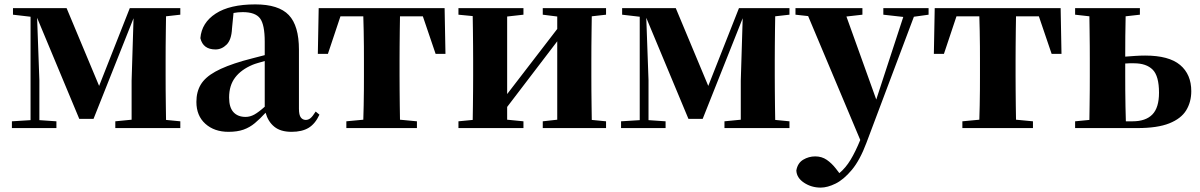

<svg xmlns="http://www.w3.org/2000/svg" viewBox="-20 -583 5463 874"><path d="M800.8 -516.1 735.8 -508.8Q735.4 -480 734.9 -443.8Q734.4 -407.7 734.1 -371.8Q733.9 -335.9 733.9 -308.1V-237.8Q733.9 -210 734.1 -174.1Q734.4 -138.2 734.9 -102.1Q735.4 -65.9 735.8 -37.1L800.8 -30.8V0H504.9V-30.8L579.1 -38.1V-215.8L587.9 -500L405.8 -42H340.8L148.9 -502L159.2 -217.8V-36.1L236.8 -30.8V0H34.2V-30.8L119.1 -36.1V-506.8L39.1 -516.1V-545.9H283.2L431.2 -191.9L570.8 -545.9H800.8Z M1185.1 -97.2V-305.2Q1167.5 -300.3 1153.3 -296.1Q1139.2 -292 1129.9 -288.1Q1077.6 -266.1 1050.3 -230Q1022.9 -193.8 1022.9 -139.2Q1022.9 -94.2 1042.7 -72.5Q1062.5 -50.8 1098.1 -50.8Q1118.2 -50.8 1137.7 -61.5Q1157.2 -72.3 1185.1 -97.2ZM971.2 -503.9 986.8 -509.8ZM1417 -75.2 1434.1 -61Q1415 -19.5 1385 -1.2Q1355 17.1 1307.1 17.1Q1257.3 17.1 1228.8 -6.1Q1200.2 -29.3 1189 -69.8Q1163.6 -42 1140.1 -22.5Q1116.7 -2.9 1088.4 7.1Q1060.1 17.1 1020 17.1Q955.6 17.1 914.8 -19.5Q874 -56.2 874 -119.1Q874 -164.6 893.8 -197.8Q913.6 -231 960 -256.8Q1006.3 -282.7 1086.9 -306.2Q1107.9 -312 1133.3 -318.6Q1158.7 -325.2 1185.1 -332V-393.1Q1185.1 -471.2 1163.6 -499.5Q1142.1 -527.8 1085 -527.8Q1063 -527.8 1043 -523.9L1036.1 -453.1Q1033.7 -401.9 1011.5 -379.9Q989.3 -357.9 960.9 -357.9Q904.3 -357.9 892.1 -409.2Q897.9 -479.5 961.9 -521.2Q1025.9 -563 1142.1 -563Q1248.5 -563 1294.7 -514.4Q1340.8 -465.8 1340.8 -356.9V-87.9Q1340.8 -59.6 1349.4 -48.3Q1357.9 -37.1 1372.1 -37.1Q1383.3 -37.1 1393.1 -44.9Q1402.8 -52.7 1417 -75.2Z M1904.8 -508.8H1800.8Q1800.3 -480 1799.8 -443.8Q1799.3 -407.7 1799.1 -371.8Q1798.8 -335.9 1798.8 -308.1V-237.8Q1798.8 -210 1799.1 -174.3Q1799.3 -138.7 1799.8 -102.8Q1800.3 -66.9 1800.8 -38.1L1877.9 -30.8V0H1556.6V-30.8L1633.8 -38.1Q1634.8 -66.9 1635.5 -102.8Q1636.2 -138.7 1636.5 -174.3Q1636.7 -210 1636.7 -237.8V-308.1Q1636.7 -335.9 1636.5 -371.8Q1636.2 -407.7 1635.5 -443.8Q1634.8 -480 1633.8 -508.8H1529.8L1472.7 -337.9H1426.8L1430.7 -545.9H2003.9L2007.8 -337.9H1962.9Z M2738.8 -516.1 2673.8 -508.8Q2673.3 -480 2672.9 -443.8Q2672.4 -407.7 2672.1 -371.8Q2671.9 -335.9 2671.9 -308.1V-237.8Q2671.9 -210 2672.1 -174.1Q2672.4 -138.2 2672.9 -102.1Q2673.3 -65.9 2673.8 -37.1L2738.8 -30.8V0H2450.7V-30.8L2516.6 -38.1V-395L2288.6 -96.2V-38.1L2362.8 -30.8V0H2066.9V-30.8L2131.8 -37.1Q2132.3 -65.9 2132.8 -102.1Q2133.3 -138.2 2133.5 -174.1Q2133.8 -210 2133.8 -237.8V-308.1Q2133.8 -335.9 2133.5 -371.8Q2133.3 -407.7 2132.8 -444.1Q2132.3 -480.5 2131.8 -509.8L2066.9 -516.1V-545.9H2362.8V-516.1L2288.6 -507.8V-154.8L2516.6 -451.2V-507.8L2450.7 -516.1V-545.9H2738.8Z M3573.7 -516.1 3508.8 -508.8Q3508.3 -480 3507.8 -443.8Q3507.3 -407.7 3507.1 -371.8Q3506.8 -335.9 3506.8 -308.1V-237.8Q3506.8 -210 3507.1 -174.1Q3507.3 -138.2 3507.8 -102.1Q3508.3 -65.9 3508.8 -37.1L3573.7 -30.8V0H3277.8V-30.8L3352.1 -38.1V-215.8L3360.8 -500L3178.7 -42H3113.8L2921.9 -502L2932.1 -217.8V-36.1L3009.8 -30.8V0H2807.1V-30.8L2892.1 -36.1V-506.8L2812 -516.1V-545.9H3056.2L3204.1 -191.9L3343.8 -545.9H3573.7Z M4207 -545.9V-516.1L4140.1 -506.8L3923.8 67.9Q3894.5 146 3857.7 190.2Q3820.8 234.4 3783.7 252.7Q3746.6 271 3715.8 271Q3673.8 271 3640.1 248.8Q3606.4 226.6 3605 192.9Q3610.8 159.2 3636.2 144Q3661.6 128.9 3690.9 128.9Q3720.7 128.9 3743.4 144.5Q3766.1 160.2 3784.7 184.1L3800.8 205.1Q3829.6 181.2 3851.8 144.5Q3874 107.9 3896 54.2L3658.7 -509.8L3601.1 -516.1V-545.9H3905.8V-516.1L3833 -507.8L3968.8 -129.9L4091.8 -505.9L4001 -516.1V-545.9Z M4709 -508.8H4605Q4604.5 -480 4604 -443.8Q4603.5 -407.7 4603.3 -371.8Q4603 -335.9 4603 -308.1V-237.8Q4603 -210 4603.3 -174.3Q4603.5 -138.7 4604 -102.8Q4604.5 -66.9 4605 -38.1L4682.1 -30.8V0H4360.8V-30.8L4438 -38.1Q4439 -66.9 4439.7 -102.8Q4440.4 -138.7 4440.7 -174.3Q4440.9 -210 4440.9 -237.8V-308.1Q4440.9 -335.9 4440.7 -371.8Q4440.4 -407.7 4439.7 -443.8Q4439 -480 4438 -508.8H4334L4276.9 -337.9H4231L4234.9 -545.9H4808.1L4812 -337.9H4767.1Z M5105 -30.8H5135.7Q5195.3 -30.8 5225.6 -61.8Q5255.9 -92.8 5255.9 -161.1Q5255.9 -236.8 5227.1 -265.9Q5198.2 -294.9 5142.1 -294.9Q5131.3 -294.9 5121.6 -294.9Q5111.8 -294.9 5102.1 -293.9V-237.8Q5102.1 -209 5102.3 -171.6Q5102.5 -134.3 5103.3 -97.2Q5104 -60.1 5105 -30.8ZM5168.9 -516.1 5104 -508.8Q5103 -470.2 5102.5 -418.7Q5102.1 -367.2 5102.1 -325.2Q5126 -327.1 5148.9 -328.6Q5171.9 -330.1 5192.9 -330.1Q5300.8 -330.1 5351.8 -287.4Q5402.8 -244.6 5402.8 -168Q5402.8 -118.7 5379.6 -80.8Q5356.4 -43 5302.7 -21.5Q5249 0 5157.7 0H4874V-30.8L4939 -37.1Q4939.5 -65.9 4939.9 -102.1Q4940.4 -138.2 4940.7 -174.1Q4940.9 -210 4940.9 -237.8V-308.1Q4940.9 -335.9 4940.7 -371.8Q4940.4 -407.7 4939.9 -443.8Q4939.5 -480 4939 -508.8L4874 -516.1V-545.9H5168.9Z"/></svg>

Font: Source Han Serif JP Heavy
Style: Regular
Weight: 900
Designer: Ryoko NISHIZUKA  (kana & ideographs); Frank Grießhammer (Latin, Greek & Cyrillic); Wenlong ZHANG  (bopomofo); Sandoll Co
Foundry: Adobe Systems Incorporated
Version: Version 1.001;PS 1.001;hotconv 16.6.54;makeotf.lib2.5.65590